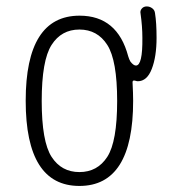

<svg xmlns="http://www.w3.org/2000/svg" viewBox="-20 -580 540 609"><path d="M320.3 -437.5Q289.1 -486.3 231.9 -486.3Q174.8 -486.3 143.6 -437.5Q112.3 -388.7 112.3 -259.8Q112.3 -130.9 143.6 -82.5Q174.8 -34.2 231.9 -34.2Q289.1 -34.2 320.3 -82.5Q351.6 -130.9 351.6 -259.8Q351.6 -388.7 320.3 -437.5ZM232.4 -530.3Q352.5 -530.3 386.7 -401.4Q389.6 -391.6 393.6 -384.8Q403.3 -372.1 411.1 -372.1Q432.6 -372.1 431.6 -460Q431.6 -496.1 425.8 -537.1Q423.8 -545.9 429.7 -552.7Q435.5 -559.6 445.3 -559.6Q455.1 -559.6 462.9 -553.7Q470.7 -547.9 471.7 -538.1Q476.6 -507.8 476.6 -460Q476.6 -400.4 461.4 -361.3Q446.3 -322.3 417 -322.3Q414.1 -322.3 408.2 -324.2Q400.4 -326.2 400.4 -319.3Q402.3 -283.2 402.3 -259.8Q402.3 9.8 231.9 9.8Q61.5 9.8 61.5 -260.3Q61.5 -530.3 232.4 -530.3Z"/></svg>

Font: Rounded-X Mgen+ 2m light
Style: Regular
Weight: 200
Designer: [Source Han Sans]
Ryoko NISHIZUKA  (kana & ideographs); Paul D. Hunt (Latin, Greek & Cyrillic); Wenlong ZHANG  (bopomofo
Version: Version 1.059.20150602